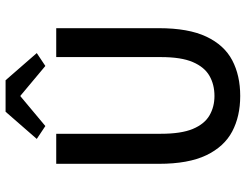

<svg xmlns="http://www.w3.org/2000/svg" viewBox="-114 -734 860 671"><g transform="rotate(-90 315.5 -399.0)"><path d="M315 11Q244 11 191 -17Q138 -45 108 -107.5Q78 -170 78 -273V-632H183V-266Q183 -195 200 -154.5Q217 -114 247 -96.5Q277 -79 315 -79Q355 -79 385.5 -96.5Q416 -114 433.5 -154.5Q451 -195 451 -266V-632H552V-273Q552 -170 522.5 -107.5Q493 -45 440 -17Q387 11 315 11ZM165 -700 260 -809H370L465 -700L420 -670L316 -757H314L210 -670Z"/></g></svg>

Font: Narnoor Medium
Style: Regular
Weight: 500
Designer: S. Sridhar Murthy
Foundry: SIL International
Version: Version 3.000